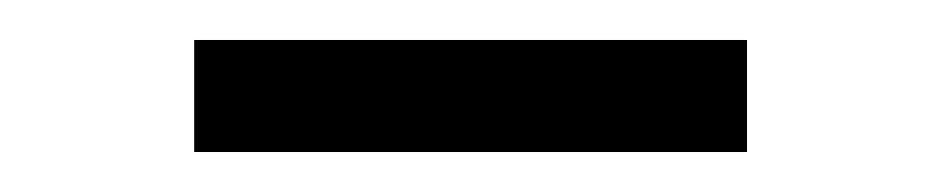

<svg xmlns="http://www.w3.org/2000/svg" viewBox="-20 -735 475 97"><path d="M78.1 -658.2V-714.8H357.4V-658.2Z"/></svg>

Font: Bpmf Zihi Serif Regular
Style: Regular
Weight: 400
Foundry: But Ko
Version: Version 1.320